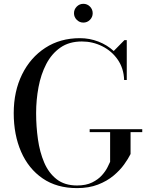

<svg xmlns="http://www.w3.org/2000/svg" viewBox="-20 -956 770 986"><path d="M360 -888Q360 -908 374.2 -922.2Q388.4 -936.4 408 -936.4Q428 -936.4 442 -922.2Q456 -908 456 -888Q456 -868.4 442 -854.2Q428 -840 408 -840Q388.4 -840 374.2 -854.2Q360 -868.4 360 -888ZM440.5 -292.5H710.5V-277.5H650.5V-165Q639 -141.5 617.5 -111.5Q596 -81.5 562.8 -53.8Q529.5 -26 483 -8Q436.5 10 375.5 10Q271.5 10 199 -39.8Q126.5 -89.5 88.5 -176.5Q50.5 -263.5 50.5 -375Q50.5 -486.5 93.2 -573.5Q136 -660.5 212.5 -710.2Q289 -760 390.5 -760Q440 -760 485.2 -742.5Q530.5 -725 564 -694L619 -750H631V-545H617.5Q615.5 -605 584.8 -649.5Q554 -694 505 -718.5Q456 -743 400.5 -743Q335 -743 290 -711.5Q245 -680 217.5 -627Q190 -574 177.8 -508.5Q165.5 -443 165.5 -375Q165.5 -307 174.8 -241Q184 -175 207 -121.2Q230 -67.5 271 -35.5Q312 -3.5 375.5 -3.5Q422 -3.5 453.2 -19Q484.5 -34.5 503.5 -56Q522.5 -77.5 532.2 -97.2Q542 -117 545.5 -125V-277.5H440.5Z"/></svg>

Font: Bodoni Moda 16pt
Style: Regular
Weight: 400
Version: Version 2.3